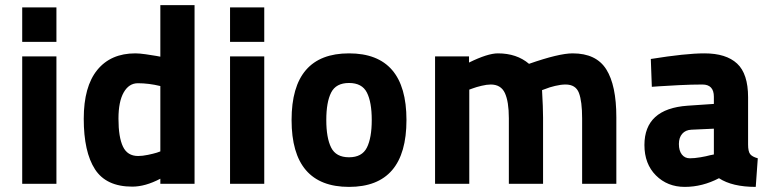

<svg xmlns="http://www.w3.org/2000/svg" viewBox="-20 -720 3027 752"><path d="M67 0V-499H201V0ZM67 -556V-691H201V-556Z M742 -700V0H608V-20Q549 11 498 11Q396 11 352 -57Q308 -125 308 -255Q308 -381 361 -446Q414 -511 510 -511Q526 -511 550.5 -507.5Q575 -504 592 -501L608 -498V-700ZM521 -109Q538 -109 559.5 -113.5Q581 -118 594 -122L608 -127V-383Q563 -394 520 -394Q485 -394 464.5 -358Q444 -322 444 -255Q444 -183 461.5 -146Q479 -109 521 -109Z M881 0V-499H1015V0ZM881 -556V-691H1015V-556Z M1572 -250Q1572 12 1347 12Q1122 12 1122 -250Q1122 -511 1347 -511Q1572 -511 1572 -250ZM1277 -142Q1296 -104 1347 -104Q1398 -104 1417 -142Q1436 -180 1436 -250Q1436 -320 1417 -357.5Q1398 -395 1347 -395Q1296 -395 1277 -357.5Q1258 -320 1258 -250Q1258 -180 1277 -142Z M1818 0H1684V-499H1817V-475Q1890 -511 1930 -511Q2004 -511 2052 -470Q2169 -511 2223 -511Q2315 -511 2354.5 -448.5Q2394 -386 2394 -261V0H2260V-256Q2260 -323 2247.5 -356Q2235 -389 2195 -389Q2177 -389 2154 -383.5Q2131 -378 2117 -372L2103 -367Q2107 -298 2107 -259V0H1973V-257Q1973 -322 1957.5 -355.5Q1942 -389 1902 -389Q1887 -389 1866 -384Q1845 -379 1832 -374L1818 -369Z M2910 -339V-154Q2910 -127 2918 -116.5Q2926 -106 2948 -100L2940 12Q2848 12 2796 -22Q2731 12 2662 12Q2594 12 2549 -33Q2504 -78 2504 -152Q2504 -294 2673 -306L2776 -313V-341Q2776 -389 2731 -389Q2689 -389 2639.5 -386.5Q2590 -384 2561 -382L2533 -380L2529 -489Q2666 -511 2739 -511Q2824 -511 2867 -471Q2910 -431 2910 -339ZM2776 -216 2688 -212Q2665 -211 2652 -196Q2639 -181 2639 -156Q2639 -130 2650.5 -115Q2662 -100 2682 -100Q2700 -100 2723.5 -104Q2747 -108 2761 -112L2776 -115Z"/></svg>

Font: TypoPRO Titillium Maps
Style: 999 wt
Weight: 900
Designer: Campivisivi
Foundry: Accademia di Belle Arti di Urbino and students of MA course of Visual design
Version: Version 001.001